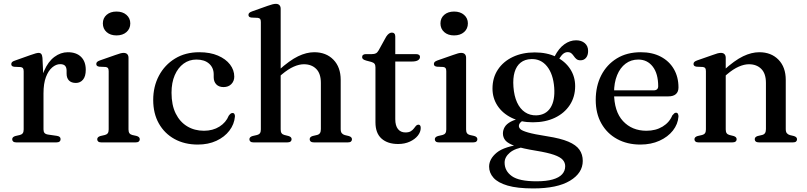

<svg xmlns="http://www.w3.org/2000/svg" viewBox="-20 -758 4294 1022"><path d="M194 -261Q194 -332 215 -381Q236 -430 269.5 -455Q303 -480 341 -480Q386.5 -480 411.5 -455.2Q436.5 -430.5 436.5 -386.5Q436.5 -351.5 421.8 -334Q407 -316.5 384 -316.5Q360 -316.5 347.2 -329.5Q334.5 -342.5 334.5 -366V-383Q334 -400 326 -408.2Q318 -416.5 300 -416.5Q278.5 -416.5 258 -399.2Q237.5 -382 224.5 -347.8Q211.5 -313.5 211.5 -261ZM206 -450 211.5 -333.5V-69Q211.5 -56.5 217.2 -50Q223 -43.5 237 -41.5L282 -35Q292.5 -33.5 297.5 -29.2Q302.5 -25 302.5 -17Q302.5 -9 296.8 -4.5Q291 0 279.5 0H67.5Q56 0 50.5 -4.5Q45 -9 45 -16.5Q45 -23 49.2 -27.2Q53.5 -31.5 62 -34L86 -39.5Q96 -42 101 -48.8Q106 -55.5 106 -69V-378.5Q106 -390 102.2 -395Q98.5 -400 89.5 -401L56 -402.5Q47 -403.5 43.5 -407.2Q40 -411 40 -416.5Q40 -423 44.2 -427.5Q48.5 -432 59.5 -435.5L141 -464.5Q160.5 -471.5 170.2 -474Q180 -476.5 185.5 -476.5Q195 -476.5 199.8 -470.5Q204.5 -464.5 206 -450Z M664 -450.5V-69Q664 -55.5 669 -48.8Q674 -42 684 -39.5L706.5 -34.5Q715.5 -32 719.8 -27.5Q724 -23 724 -16.5Q724 -9 718.5 -4.5Q713 0 701 0H520Q508.5 0 503 -4.5Q497.5 -9 497.5 -16.5Q497.5 -23 501.8 -27.2Q506 -31.5 514.5 -34L538.5 -39.5Q548.5 -42 553.5 -48.8Q558.5 -55.5 558.5 -69V-379Q558.5 -390.5 554.8 -395.5Q551 -400.5 542 -401.5L508.5 -403Q499.5 -404.5 496 -408Q492.5 -411.5 492.5 -417.5Q492.5 -424 496.8 -428.2Q501 -432.5 512 -436.5L595 -465.5Q611 -471.5 621 -474Q631 -476.5 637.5 -476.5Q651 -476.5 657.5 -469.5Q664 -462.5 664 -450.5ZM600 -569.5Q567.5 -569.5 547.5 -587.2Q527.5 -605 527.5 -633.5Q527.5 -661.5 547.5 -679Q567.5 -696.5 600 -696.5Q633 -696.5 653.2 -678.8Q673.5 -661 673.5 -633.5Q673.5 -605 653.2 -587.2Q633 -569.5 600 -569.5Z M1227 -350Q1227 -326.5 1211.5 -310.5Q1196 -294.5 1170 -294.5Q1145 -294.5 1131.2 -309Q1117.5 -323.5 1117.5 -347V-362Q1117.5 -397.5 1093 -419.2Q1068.5 -441 1025.5 -441Q987 -441 957.2 -419.2Q927.5 -397.5 910.2 -357.8Q893 -318 893 -264.5Q893 -199 915.2 -154Q937.5 -109 976.5 -85.5Q1015.5 -62 1065.5 -62Q1113 -62 1148 -84Q1183 -106 1197.5 -142Q1204 -150.5 1208.2 -153.5Q1212.5 -156.5 1218 -156.5Q1225 -156.5 1228 -150.8Q1231 -145 1230.5 -137.5Q1227 -96.5 1201 -62.5Q1175 -28.5 1131.8 -8.5Q1088.5 11.5 1033 11.5Q962.5 11.5 909 -18Q855.5 -47.5 825.5 -100.8Q795.5 -154 795.5 -226Q795.5 -297.5 826 -355Q856.5 -412.5 911.5 -446.2Q966.5 -480 1041 -480Q1098.5 -480 1140.2 -462Q1182 -444 1204.5 -414.5Q1227 -385 1227 -350Z M1459.5 -344 1440 -364 1462 -383Q1522 -437 1566.8 -458.5Q1611.5 -480 1652.5 -480Q1716 -480 1754.8 -440.2Q1793.5 -400.5 1793.5 -332.5V-71Q1793.5 -56.5 1799.2 -49.2Q1805 -42 1815.5 -39L1836.5 -34Q1845 -31.5 1849.2 -27.2Q1853.5 -23 1853.5 -16.5Q1853.5 -9 1848.2 -4.5Q1843 0 1831 0H1652Q1628.5 0 1628.5 -17.5Q1628.5 -29 1644 -34L1667.5 -39.5Q1678 -42 1683 -49.5Q1688 -57 1688 -71V-316.5Q1688 -366.5 1663.2 -391.2Q1638.5 -416 1597.5 -416Q1572.5 -416 1543.5 -403.2Q1514.5 -390.5 1481 -362.5ZM1474 -711.5V-69Q1474 -55.5 1479 -48.8Q1484 -42 1494 -39.5L1516 -34Q1532 -29 1532 -17.5Q1532 0 1508.5 0H1330Q1318.5 0 1313 -4.5Q1307.5 -9 1307.5 -16.5Q1307.5 -23 1311.8 -27.2Q1316 -31.5 1324.5 -34L1348.5 -39.5Q1358.5 -42 1363.5 -48.8Q1368.5 -55.5 1368.5 -69V-640.5Q1368.5 -652 1364.8 -657Q1361 -662 1352 -663L1318.5 -664.5Q1309.5 -665.5 1306 -669.2Q1302.5 -673 1302.5 -678.5Q1302.5 -685 1306.8 -689.2Q1311 -693.5 1322 -697.5L1405 -727Q1420.5 -732.5 1430.5 -735Q1440.5 -737.5 1448.5 -737.5Q1461 -737.5 1467.5 -730.5Q1474 -723.5 1474 -711.5Z M1956 -428.5 1929.5 -435.5Q1917 -439 1912.2 -443.5Q1907.5 -448 1907.5 -454Q1907.5 -462 1913 -466Q1918.5 -470 1927.5 -470H1959.5Q1973 -470 1981 -474.2Q1989 -478.5 1995.5 -490L2035.5 -562.5Q2043 -574 2050.5 -579.2Q2058 -584.5 2066 -584.5Q2074.5 -584.5 2079.2 -579.2Q2084 -574 2084 -564V-123.5Q2084 -89.5 2098.2 -71.2Q2112.5 -53 2138 -53Q2156 -53 2166.2 -59.2Q2176.5 -65.5 2182.5 -73.5Q2188.5 -81.5 2193.8 -87.8Q2199 -94 2206.5 -94.5Q2213 -94.5 2216.2 -90.2Q2219.5 -86 2219.5 -77Q2219.5 -55.5 2204 -36Q2188.5 -16.5 2161.2 -4Q2134 8.5 2099 8.5Q2043.5 8.5 2011 -20.2Q1978.5 -49 1978.5 -107V-399.5Q1978.5 -412 1973.5 -418.5Q1968.5 -425 1956 -428.5ZM2037 -430.5V-470H2194Q2204.5 -470 2210 -466.2Q2215.5 -462.5 2215.5 -454.5Q2215.5 -444 2204.8 -437.2Q2194 -430.5 2171.5 -430.5Z M2461 -450.5V-69Q2461 -55.5 2466 -48.8Q2471 -42 2481 -39.5L2503.5 -34.5Q2512.5 -32 2516.8 -27.5Q2521 -23 2521 -16.5Q2521 -9 2515.5 -4.5Q2510 0 2498 0H2317Q2305.5 0 2300 -4.5Q2294.5 -9 2294.5 -16.5Q2294.5 -23 2298.8 -27.2Q2303 -31.5 2311.5 -34L2335.5 -39.5Q2345.5 -42 2350.5 -48.8Q2355.5 -55.5 2355.5 -69V-379Q2355.5 -390.5 2351.8 -395.5Q2348 -400.5 2339 -401.5L2305.5 -403Q2296.5 -404.5 2293 -408Q2289.5 -411.5 2289.5 -417.5Q2289.5 -424 2293.8 -428.2Q2298 -432.5 2309 -436.5L2392 -465.5Q2408 -471.5 2418 -474Q2428 -476.5 2434.5 -476.5Q2448 -476.5 2454.5 -469.5Q2461 -462.5 2461 -450.5ZM2397 -569.5Q2364.5 -569.5 2344.5 -587.2Q2324.5 -605 2324.5 -633.5Q2324.5 -661.5 2344.5 -679Q2364.5 -696.5 2397 -696.5Q2430 -696.5 2450.2 -678.8Q2470.5 -661 2470.5 -633.5Q2470.5 -605 2450.2 -587.2Q2430 -569.5 2397 -569.5Z M2893 -32.5Q2822.5 -43.5 2790.8 -52.8Q2759 -62 2750.5 -70.2Q2742 -78.5 2742 -87Q2742 -97 2749.8 -105.5Q2757.5 -114 2776 -122.5L2762.5 -129.5Q2722 -123 2699 -110.5Q2676 -98 2666.5 -81.8Q2657 -65.5 2657 -47.5Q2657 -26.5 2670.5 -10.2Q2684 6 2722.2 19.2Q2760.5 32.5 2834.5 44.5Q2895.5 54.5 2929 66.2Q2962.5 78 2975.5 92.8Q2988.5 107.5 2988.5 126.5Q2988.5 151.5 2972.2 169.5Q2956 187.5 2922.2 197.2Q2888.5 207 2835.5 207Q2743 207 2704.5 179.5Q2666 152 2666 107.5Q2666 78 2694.2 54.2Q2722.5 30.5 2777.5 23.5L2767 8.5Q2664.5 21 2624 54.5Q2583.5 88 2583.5 129Q2583.5 162 2606.8 188.2Q2630 214.5 2681.8 229.8Q2733.5 245 2818.5 245Q2946 245 3014 204Q3082 163 3082 98.5Q3082 64 3064.2 38.8Q3046.5 13.5 3005.2 -4Q2964 -21.5 2893 -32.5ZM2916 -428 2943 -422Q2962.5 -457.5 2974.8 -469Q2987 -480.5 3001.5 -480.5Q3014 -480.5 3021.5 -474Q3029 -467.5 3034.8 -458.8Q3040.5 -450 3048.5 -443.5Q3056.5 -437 3070 -437Q3088.5 -437 3099.5 -450.5Q3110.5 -464 3110.5 -486.5Q3110.5 -513 3092.8 -528.2Q3075 -543.5 3046.5 -543.5Q3013.5 -543.5 2984 -522.2Q2954.5 -501 2932.5 -458.5ZM3041.5 -299.5Q3041.5 -350.5 3014.8 -391.2Q2988 -432 2939.8 -455.5Q2891.5 -479 2826.5 -479Q2760.5 -479 2709.5 -454.8Q2658.5 -430.5 2630 -387.2Q2601.5 -344 2601.5 -286.5Q2601.5 -236 2628.2 -195.2Q2655 -154.5 2703.5 -130.8Q2752 -107 2816.5 -107Q2883 -107 2933.8 -131.2Q2984.5 -155.5 3013 -199Q3041.5 -242.5 3041.5 -299.5ZM2807.5 -443.5Q2859 -445.5 2891.8 -404.8Q2924.5 -364 2930 -292Q2935 -223 2910.2 -184.5Q2885.5 -146 2835.5 -144Q2801 -143 2774.5 -160.8Q2748 -178.5 2732.2 -213Q2716.5 -247.5 2713 -295.5Q2709.5 -341.5 2719.2 -374.2Q2729 -407 2751.5 -424.8Q2774 -442.5 2807.5 -443.5Z M3591.5 -292.5Q3591.5 -269.5 3577.8 -257.2Q3564 -245 3538 -245H3218.5V-277H3458.5Q3483.5 -277 3483.5 -299Q3483.5 -366 3454.5 -403.5Q3425.5 -441 3377.5 -441Q3339 -441 3310 -419.2Q3281 -397.5 3264.8 -357.8Q3248.5 -318 3248.5 -264.5Q3248.5 -165 3296.2 -113.5Q3344 -62 3421 -62Q3470.5 -62 3507 -84.2Q3543.5 -106.5 3558.5 -143.5Q3565 -151.5 3569.2 -154.8Q3573.5 -158 3578.5 -158Q3585.5 -158 3588.5 -152Q3591.5 -146 3591.5 -138Q3588.5 -97 3561.8 -63Q3535 -29 3490.2 -8.8Q3445.5 11.5 3388.5 11.5Q3318.5 11.5 3264.8 -18Q3211 -47.5 3181 -100.8Q3151 -154 3151 -226Q3151 -299.5 3180.2 -356.8Q3209.5 -414 3263.2 -447Q3317 -480 3391 -480Q3452.5 -480 3497.5 -456.2Q3542.5 -432.5 3567 -390.2Q3591.5 -348 3591.5 -292.5Z M3843 -450.5V-69Q3843 -55.5 3848 -48.8Q3853 -42 3863 -39.5L3885 -34Q3901 -29 3901 -17.5Q3901 0 3877.5 0H3699Q3687.5 0 3682 -4.5Q3676.5 -9 3676.5 -16.5Q3676.5 -23 3680.8 -27.2Q3685 -31.5 3693.5 -34L3717.5 -39.5Q3727.5 -42 3732.5 -48.8Q3737.5 -55.5 3737.5 -69V-379Q3737.5 -390.5 3733.8 -395.5Q3730 -400.5 3721 -401.5L3687.5 -403Q3678.5 -404.5 3675 -408Q3671.5 -411.5 3671.5 -417.5Q3671.5 -424 3675.8 -428.2Q3680 -432.5 3691 -436.5L3774 -465.5Q3789.5 -471.5 3799.5 -474Q3809.5 -476.5 3817.5 -476.5Q3830 -476.5 3836.5 -469.5Q3843 -462.5 3843 -450.5ZM3828.5 -344 3809 -364 3831 -383Q3890.5 -437 3935.5 -458.5Q3980.5 -480 4021.5 -480Q4085 -480 4123.8 -440.2Q4162.5 -400.5 4162.5 -332.5V-71Q4162.5 -56.5 4168.2 -49.2Q4174 -42 4184.5 -39L4205.5 -34Q4214 -31.5 4218.2 -27.2Q4222.5 -23 4222.5 -16.5Q4222.5 -9 4217.2 -4.5Q4212 0 4200 0H4021Q3997.5 0 3997.5 -17.5Q3997.5 -29 4013 -34L4036.5 -39.5Q4047 -42 4052 -49.5Q4057 -57 4057 -71V-316.5Q4057 -366.5 4032.2 -391.2Q4007.5 -416 3966.5 -416Q3941.5 -416 3912.2 -403.2Q3883 -390.5 3850 -362.5Z"/></svg>

Font: Fraunces 12pt
Style: Regular
Weight: 400
Version: Version 1.000;[b76b70a41]